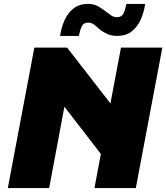

<svg xmlns="http://www.w3.org/2000/svg" viewBox="-20 -964 852 984"><path d="M20 0 156 -720H324L546 -434L600 -720H812L676 0H464L497 -175L310 -417L232 0ZM288 -780Q294 -822 310.5 -859.5Q327 -897 356.5 -920.5Q386 -944 432 -944Q462 -944 485.5 -930Q509 -916 524 -904Q538 -893 550.5 -884.5Q563 -876 580 -876Q604 -876 613 -895Q622 -914 628 -944H724Q718 -902 701.5 -864.5Q685 -827 655.5 -803.5Q626 -780 580 -780Q550 -780 527 -791Q504 -802 488 -816Q475 -828 462 -838Q449 -848 432 -848Q408 -848 399 -829Q390 -810 384 -780Z"/></svg>

Font: Kufam Black
Style: Italic
Weight: 900
Italic angle: -11°
Designer: Artur Schmal
Foundry: Original Type
Version: Version 1.301; ttfautohint (v1.8.3)